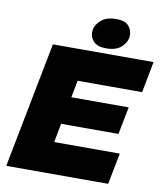

<svg xmlns="http://www.w3.org/2000/svg" viewBox="-96 -975 898 1052"><g transform="rotate(10 353.5 -448.5)"><path d="M11 0 147 -700H707L674 -527H315L297 -432H616L586 -279H267L247 -174H612L578 0ZM437 -729Q389 -729 367.5 -752Q346 -775 347 -805Q348 -839 378 -868Q408 -897 466 -897Q515 -897 535 -873.5Q555 -850 554 -820Q553 -786 524 -757.5Q495 -729 437 -729Z"/></g></svg>

Font: REM ExtraBold
Style: Italic
Weight: 800
Italic angle: -11°
Designer: Octavio Pardo
Foundry: Ashler Design
Version: Version 1.005;gftools[0.9.28]